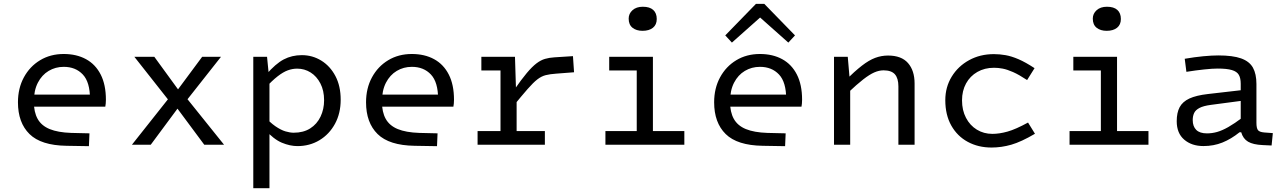

<svg xmlns="http://www.w3.org/2000/svg" viewBox="-20 -766 6794 1016"><path d="M356.8 -62.7 453.4 -60.4 450.5 7.5 332.2 5.5Q197.1 3.5 136 -56.8Q75 -117 75 -224.6Q75 -298.8 106.3 -356.6Q137.6 -414.4 192.2 -447.3Q246.7 -480.3 317.1 -480.3Q384.9 -480.3 435.1 -452.9Q485.3 -425.5 512.8 -371.6Q540.4 -317.8 540.4 -238.1Q540.4 -227.4 539.5 -218Q538.5 -208.5 537.2 -201.7H118.5V-265.5H490.5L456.3 -242.1Q456.3 -331.5 418.1 -371.9Q379.9 -412.3 317.4 -412.3Q273.5 -412.3 237.5 -390.8Q201.5 -369.3 180.3 -328.3Q159.1 -287.2 159.1 -227.7Q159.1 -173 179.1 -137Q199.1 -101 242.8 -83Q286.6 -65 356.8 -62.7Z M678 0 879.9 -254.8H893.6L1049.7 -465.3H1149.3L958.3 -223.2H943L777.6 0ZM1165.7 0H1061L895.3 -223.2H882L691.1 -465.3H796.7L950 -254.8H961.1Z M1320.3 230V-465.3H1393.1L1404.3 -351.8L1405.9 -351.5V230ZM1577.3 -474.2Q1633.4 -474.2 1680.2 -445.3Q1727.1 -416.4 1755 -363.4Q1782.8 -310.4 1782.8 -238.3Q1782.8 -166.4 1752.7 -111Q1722.5 -55.5 1670.7 -24.2Q1618.8 7.1 1554 7.1Q1514.6 7.1 1471.3 -10.9Q1428 -28.9 1378.1 -83.9L1372 -158Q1407.4 -118.6 1436.9 -98.2Q1466.5 -77.9 1490.6 -70.8Q1514.7 -63.7 1533.9 -63.7Q1585.5 -63.7 1621.5 -86.5Q1657.4 -109.4 1676.2 -148.8Q1695 -188.1 1695 -235.5Q1695 -286.9 1675.4 -324.5Q1655.9 -362.2 1623.7 -382.5Q1591.4 -402.8 1552.3 -402.8Q1527.7 -402.8 1503 -393.8Q1478.4 -384.9 1449.2 -362.2Q1419.9 -339.6 1381.3 -297.4L1388.7 -371.4Q1438.1 -428.7 1481.3 -451.5Q1524.6 -474.2 1577.3 -474.2Z M2198.8 -62.7 2295.4 -60.4 2292.5 7.5 2174.2 5.5Q2039.1 3.5 1978 -56.8Q1917 -117 1917 -224.6Q1917 -298.8 1948.3 -356.6Q1979.6 -414.4 2034.2 -447.3Q2088.7 -480.3 2159.1 -480.3Q2226.9 -480.3 2277.1 -452.9Q2327.3 -425.5 2354.8 -371.6Q2382.4 -317.8 2382.4 -238.1Q2382.4 -227.4 2381.5 -218Q2380.5 -208.5 2379.2 -201.7H1960.5V-265.5H2332.5L2298.3 -242.1Q2298.3 -331.5 2260.1 -371.9Q2221.9 -412.3 2159.4 -412.3Q2115.5 -412.3 2079.5 -390.8Q2043.5 -369.3 2022.3 -328.3Q2001.1 -287.2 2001.1 -227.7Q2001.1 -173 2021.1 -137Q2041.1 -101 2084.8 -83Q2128.6 -65 2198.8 -62.7Z M2705.1 -465.3 2711 -275.5H2713.8V0H2628.5V-465.3ZM2693.2 -200.9 2699.7 -288.8Q2739.3 -346 2767.7 -379.7Q2796.2 -413.5 2819.1 -430.8Q2842 -448.1 2864.3 -454.5Q2886.6 -460.9 2913.5 -462.6L3011.9 -468.9L3017.7 -383.6L2923.4 -376.3Q2890.1 -374 2867.6 -368.3Q2845.1 -362.6 2823.4 -345.8Q2801.7 -329 2771.8 -294.8Q2741.8 -260.6 2693.2 -200.9ZM2527.2 -465.3H2690.2V-393H2527.2ZM2507.2 -72.3H2863.3V0H2507.2Z M3349.4 -465.3H3435V0H3349.4ZM3203.7 -465.3H3396V-393H3203.7ZM3183.7 -72.3H3601.3V0H3183.7ZM3380 -602.9Q3347.6 -602.9 3327.2 -619Q3306.7 -635.1 3306.7 -667.5Q3306.7 -693.7 3327 -712Q3347.2 -730.3 3381.7 -730.3Q3417.9 -730.3 3436.6 -713.5Q3455.3 -696.6 3455.3 -665.4Q3455.3 -635.3 3435.1 -619.1Q3414.9 -602.9 3380 -602.9Z M4040.8 -62.7 4137.4 -60.4 4134.5 7.5 4016.2 5.5Q3881.1 3.5 3820 -56.8Q3759 -117 3759 -224.6Q3759 -298.8 3790.3 -356.6Q3821.6 -414.4 3876.2 -447.3Q3930.7 -480.3 4001.1 -480.3Q4068.9 -480.3 4119.1 -452.9Q4169.3 -425.5 4196.8 -371.6Q4224.4 -317.8 4224.4 -238.1Q4224.4 -227.4 4223.5 -218Q4222.5 -208.5 4221.2 -201.7H3802.5V-265.5H4174.5L4140.3 -242.1Q4140.3 -331.5 4102.1 -371.9Q4063.9 -412.3 4001.4 -412.3Q3957.5 -412.3 3921.5 -390.8Q3885.5 -369.3 3864.3 -328.3Q3843.1 -287.2 3843.1 -227.7Q3843.1 -173 3863.1 -137Q3883.1 -101 3926.8 -83Q3970.6 -65 4040.8 -62.7ZM3817.8 -578.7 3980.3 -745.6H4011L4014.1 -683.8L3853 -540.6ZM4186.9 -578.7 4151.6 -540.6 3990.5 -683.8 3993.6 -745.6H4024.3Z M4466.1 -465.3 4477.3 -335.1 4478.9 -334.4V0H4393.3V-465.3ZM4465.6 -273.6 4451.9 -338.8Q4503 -389.1 4540.5 -418.2Q4578.1 -447.4 4610.9 -459.7Q4643.8 -472.1 4679.2 -472.1Q4750.2 -472.1 4784.9 -432.3Q4819.7 -392.5 4819.7 -324.2V0H4734V-309Q4734 -351.5 4715.6 -372.7Q4697.2 -393.8 4655.3 -393.8Q4631.7 -393.8 4606.7 -382.9Q4581.7 -372 4548.1 -346Q4514.5 -319.9 4465.6 -273.6Z M5240 -407.4Q5190.3 -407.4 5151.8 -385.3Q5113.3 -363.3 5092 -324.3Q5070.7 -285.3 5070.7 -234.9Q5070.7 -182.5 5091.7 -142.5Q5112.6 -102.4 5149.1 -80Q5185.6 -57.6 5231.3 -57.6Q5268.4 -57.6 5311.5 -69.7Q5354.5 -81.7 5420 -117.5L5456.7 -58.2Q5383.7 -15.2 5331.5 -0.3Q5279.3 14.7 5227 14.7Q5156.6 14.7 5101.2 -15.3Q5045.8 -45.2 5014 -101.5Q4982.2 -157.9 4982.2 -235.9Q4982.2 -304.9 5016.1 -360.4Q5050 -415.8 5108.3 -447.7Q5166.5 -479.6 5239.2 -479.6Q5269.8 -479.6 5301.2 -474.1Q5332.6 -468.6 5369.8 -452.6Q5406.9 -436.6 5454.5 -405.3L5415.1 -342.4Q5371.6 -371.1 5340.6 -384.7Q5309.6 -398.3 5286.2 -402.8Q5262.8 -407.4 5240 -407.4Z M5805.4 -465.3H5891V0H5805.4ZM5659.7 -465.3H5852V-393H5659.7ZM5639.7 -72.3H6057.3V0H5639.7ZM5836 -602.9Q5803.6 -602.9 5783.2 -619Q5762.7 -635.1 5762.7 -667.5Q5762.7 -693.7 5783 -712Q5803.2 -730.3 5837.7 -730.3Q5873.9 -730.3 5892.6 -713.5Q5911.3 -696.6 5911.3 -665.4Q5911.3 -635.3 5891.1 -619.1Q5870.9 -602.9 5836 -602.9Z M6366.7 -60.2Q6393.7 -60.2 6420.2 -67.6Q6446.7 -75 6479.7 -93.6Q6512.6 -112.3 6556.2 -145.2L6548 -66.2H6539.4Q6494.8 -30.3 6448.5 -11.7Q6402.2 6.9 6348.3 6.9Q6286 6.9 6246.4 -27.1Q6206.8 -61 6206.8 -124.8Q6206.8 -169.7 6222.3 -198.8Q6237.8 -227.9 6273.9 -244.7Q6310 -261.4 6371.5 -268.4L6567.8 -291V-234.9L6387.4 -211Q6347.7 -205.7 6327 -194.7Q6306.3 -183.8 6298.9 -167.8Q6291.5 -151.8 6291.5 -130.6Q6291.5 -97.2 6310.1 -78.7Q6328.6 -60.2 6366.7 -60.2ZM6628.6 -116.5Q6628.6 -87.4 6636.9 -77.2Q6645.1 -67 6670.4 -65L6715.4 -61.6L6708.9 3.9L6661.7 1.7Q6610.9 -0.6 6584.4 -16.2Q6557.9 -31.8 6548 -66.2L6545.5 -89.3V-322.6Q6545.5 -352.7 6535.4 -370Q6525.3 -387.4 6498.7 -395.3Q6472.2 -403.2 6422.9 -403.2Q6395.5 -403.2 6351.9 -398.5Q6308.2 -393.9 6258 -385.9L6249.2 -455Q6301.5 -464 6347.6 -468.4Q6393.6 -472.7 6426.5 -472.7Q6503.6 -472.7 6547.5 -457Q6591.5 -441.2 6610.1 -408Q6628.6 -374.7 6628.6 -321.5Z"/></svg>

Font: Intel One Mono Light
Style: Regular
Weight: 300
Monospace: yes
Designer: Fred Shallcrass
Foundry: Frere-Jones Type LLC
Version: Version 1.004